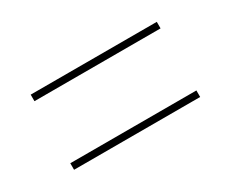

<svg xmlns="http://www.w3.org/2000/svg" viewBox="-51 -611 611 509"><g transform="rotate(-30 255.0 -357.0)"><path d="M62 -452V-472H448V-452ZM62 -242V-262H448V-242Z"/></g></svg>

Font: Noto Serif Display SemiCondensed ExtraBold
Style: Regular
Weight: 800
Width: 4
Designer: Monotype Design Team
Foundry: Monotype Imaging Inc.
Version: Version 2.009